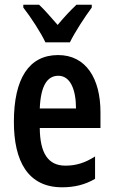

<svg xmlns="http://www.w3.org/2000/svg" viewBox="-20 -786 482 816"><path d="M173 -606H277C298 -649 341 -715 370 -754V-766H305C276 -738 256 -717 225 -680C196 -713 169 -745 146 -766H79V-754C111 -713 154 -647 173 -606ZM227 -552C103 -552 39 -452 39 -268C39 -102 98 10 244 10C296 10 342 -1 384 -26V-121C340 -93 302 -82 258 -82C185 -82 150 -134 149 -242H407V-309C407 -453 345 -552 227 -552ZM228 -464C278 -464 303 -407 303 -325H149C153 -422 181 -464 228 -464Z"/></svg>

Font: Noto Sans Khmer ExtraCondensed SemiBold
Style: Regular
Weight: 600
Width: 2
Designer: Danh Hong and the Monotype Design Team
Foundry: Monotype Imaging Inc.
Version: Version 2.004